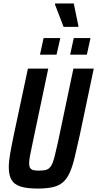

<svg xmlns="http://www.w3.org/2000/svg" viewBox="-20 -1086 564 1114"><path d="M198 8Q135 8 98.5 -4Q62 -16 46.5 -43Q31 -70 31 -115Q31 -149 39 -195Q47 -241 60 -303L142 -688H260L170 -260Q160 -214 154.5 -184.5Q149 -155 149 -138Q149 -121 155 -111.5Q161 -102 173.5 -99Q186 -96 208 -96Q235 -96 250.5 -101.5Q266 -107 276.5 -123.5Q287 -140 295.5 -172.5Q304 -205 316 -260L406 -688H524L443 -303Q426 -226 413 -172Q400 -118 384 -83Q368 -48 344.5 -28Q321 -8 286 0Q251 8 198 8ZM387 -769 408 -865H505L484 -769ZM212 -769 233 -865H330L308 -769ZM349 -930 299 -1060 300 -1066H408L435 -935L434 -930Z"/></svg>

Font: Saira Condensed SemiBold
Style: Italic
Weight: 600
Width: 3
Italic angle: -12°
Designer: Hector Gatti with collaboration of the Omnibus-Type team
Foundry: Omnibus-Type
Version: Version 1.101